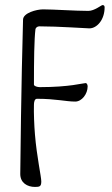

<svg xmlns="http://www.w3.org/2000/svg" viewBox="-20 -453 441 758"><path d="M150 -416C124 -416 72 -402 71 -376C64 -135 60 209 60 234C60 269 88 285 118 285C137 285 143 283 143 263C143 245 125 164 118 78C115 43 113 -9 114 -39C114 -49 116 -63 126 -63C201 -63 240 -52 277 -52C303 -52 326 -82 326 -112C326 -116 324 -125 318 -125C308 -125 255 -109 137 -109C127 -109 114 -113 114 -119C114 -213 115 -298 120 -338C121 -343 127 -349 135 -349C212 -349 319 -341 333 -341C362 -341 393 -374 393 -424C393 -429 391 -433 385 -433C380 -433 353 -410 329 -410C277 -410 192 -416 150 -416Z"/></svg>

Font: EB Garamond 12
Style: Regular
Weight: 400
Version: Version 0.016+